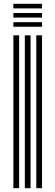

<svg xmlns="http://www.w3.org/2000/svg" viewBox="-20 -985 290 1005"><path d="M170 0V-800H200V0ZM50 0V-800H80V0ZM110 0V-800H140V0ZM50 -941V-965H200V-941ZM50 -893V-917H200V-893ZM50 -845V-869H200V-845Z"/></svg>

Font: Big Shoulders Inline Text Black
Style: Regular
Weight: 900
Designer: Patric King
Foundry: XO Type Co
Version: Version 1.000